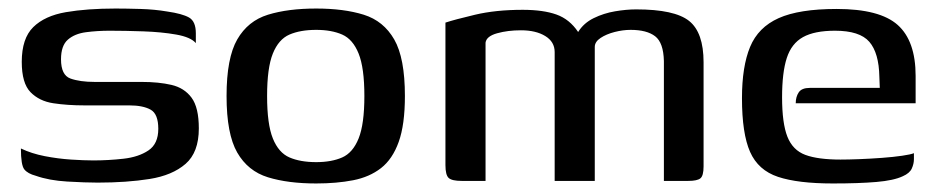

<svg xmlns="http://www.w3.org/2000/svg" viewBox="-20 -424 2198 450"><path d="M209 4Q180 4 137.5 1.5Q95 -1 64 -12Q45 -17 37 -27Q29 -37 29 -76Q54 -64 85 -58Q116 -52 146.5 -50Q177 -48 199 -48Q234 -48 269.5 -52Q305 -56 328 -71.5Q351 -87 351 -122Q351 -157 333 -167Q315 -177 283 -177H178Q138 -177 105 -182Q72 -187 51.5 -208Q31 -229 31 -279Q31 -334 58 -360.5Q85 -387 134.5 -395.5Q184 -404 251 -404Q276 -404 309.5 -403Q343 -402 372 -397Q407 -392 423 -383Q439 -374 439 -346V-323Q427 -337 393 -343Q359 -349 316 -350.5Q273 -352 237 -352Q208 -352 181.5 -348.5Q155 -345 139 -331Q123 -317 123 -285Q123 -248 145 -240Q167 -232 202 -232H312Q352 -232 382 -225Q412 -218 429 -195Q446 -172 446 -123Q446 -67 415 -40Q384 -13 330.5 -4.5Q277 4 209 4Z M721 6Q655 6 608 -8.5Q561 -23 536 -66.5Q511 -110 511 -199Q511 -288 536 -331.5Q561 -375 608 -389.5Q655 -404 721 -404Q786 -404 832.5 -389.5Q879 -375 904 -331.5Q929 -288 929 -199Q929 -132 914.5 -91.5Q900 -51 873 -30Q846 -9 807.5 -1.5Q769 6 721 6ZM721 -44Q757 -44 782 -55Q807 -66 820.5 -99.5Q834 -133 834 -199Q834 -265 820.5 -298.5Q807 -332 782 -343Q757 -354 721 -354Q684 -354 658.5 -343Q633 -332 619.5 -298.5Q606 -265 606 -199Q606 -133 619.5 -99.5Q633 -66 658.5 -55Q684 -44 721 -44Z M1062 0Q1039 0 1031.5 -7Q1024 -14 1024 -37V-371Q1045 -378 1093.5 -389.5Q1142 -401 1205 -401Q1253 -401 1284 -390Q1315 -379 1335 -349Q1348 -370 1371.5 -381.5Q1395 -393 1421.5 -397.5Q1448 -402 1471 -402Q1561 -402 1595 -375Q1629 -348 1629 -278V-34Q1629 -12 1621.5 -6Q1614 0 1593 0H1536V-281Q1535 -324 1515.5 -339Q1496 -354 1458 -354Q1440 -354 1420.5 -349Q1401 -344 1387.5 -335Q1374 -326 1374 -314V0H1280V-302Q1280 -326 1258 -339.5Q1236 -353 1201 -353Q1170 -353 1145 -346Q1120 -339 1118 -324V0Z M1932 6Q1850 6 1803.5 -9.5Q1757 -25 1738 -68Q1719 -111 1719 -194Q1719 -268 1738 -314Q1757 -360 1805 -381.5Q1853 -403 1941 -403Q2042 -403 2084 -365.5Q2126 -328 2126 -246V-182H1845Q1845 -197 1852 -207.5Q1859 -218 1878 -218H2042L2041 -244Q2040 -300 2017.5 -326Q1995 -352 1937 -352Q1889 -352 1862 -337Q1835 -322 1824 -288Q1813 -254 1813 -196Q1813 -135 1825.5 -103.5Q1838 -72 1867.5 -61Q1897 -50 1950 -50Q1968 -50 1994 -51Q2020 -52 2047 -54Q2074 -56 2094.5 -59Q2115 -62 2122 -65V-51Q2122 -40 2117 -29Q2112 -18 2096 -11Q2075 -1 2034 2.5Q1993 6 1932 6Z"/></svg>

Font: Genos Medium
Style: Regular
Weight: 500
Designer: Robert E. Leuschke
Foundry: Robert E. Leuschke
Version: Version 1.010; ttfautohint (v1.8.3)